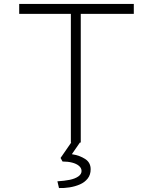

<svg xmlns="http://www.w3.org/2000/svg" viewBox="-20 -720 773 970"><path d="M338 0V-650H77V-700H656V-650H388V0ZM278 230 270 196Q305 194 332 188.5Q359 183 375.5 171.5Q392 160 392 144Q392 129 379 118Q366 107 344.5 101.5Q323 96 296 96L286 78L344 -6H388L343 59Q382 65 410 83Q438 101 438 135Q438 163 423 182Q408 201 384 211.5Q360 222 332 226.5Q304 231 278 230Z"/></svg>

Font: Lexend Tera ExtraLight
Style: Regular
Weight: 250
Designer: Bonnie Shaver-Troup, Thomas Jockin
Foundry: Lexend
Version: Version 1.007